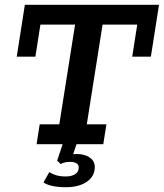

<svg xmlns="http://www.w3.org/2000/svg" viewBox="-20 -603 685 803"><path d="M133 0 146 -83H228L294 -500H149L128 -366H50L84 -583H645L611 -366H533L554 -500H409L343 -83H425L412 0H300L286 42Q293 41 300 41Q335 41 357 57Q379 73 376 103Q373 138 340.5 159Q308 180 255 180Q225 180 200.5 175Q176 170 162 160L186 117Q197 124 213.5 129.5Q230 135 256 135Q279 135 294 125.5Q309 116 309 100Q310 91 306 86Q298 74 273 74Q265 74 255 75.5Q245 77 234 83L219 69L242 0Z"/></svg>

Font: Rokkitt SemiBold SemiBold
Style: Italic
Weight: 600
Italic angle: -9°
Version: Version 3.103